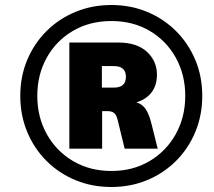

<svg xmlns="http://www.w3.org/2000/svg" viewBox="-20 -736 855 767"><path d="M425 11Q347 11 281 -16.5Q215 -44 165.5 -93.5Q116 -143 88.5 -209.5Q61 -276 61 -353Q61 -430 88.5 -496Q116 -562 165.5 -611.5Q215 -661 281.5 -688.5Q348 -716 425 -716Q502 -716 568 -688.5Q634 -661 683.5 -611.5Q733 -562 760.5 -496Q788 -430 788 -353Q788 -276 760.5 -209.5Q733 -143 683.5 -93.5Q634 -44 568 -16.5Q502 11 425 11ZM425 -53Q511 -53 577.5 -92.5Q644 -132 682 -200Q720 -268 720 -353Q720 -438 682 -506Q644 -574 577.5 -613Q511 -652 425 -652Q339 -652 272 -613Q205 -574 167 -506Q129 -438 129 -353Q129 -268 167 -200Q205 -132 272 -92.5Q339 -53 425 -53ZM257 -142V-566H454Q527 -566 567 -529Q607 -492 607 -438Q607 -395 585.5 -367Q564 -339 525 -327Q547 -321 561 -301.5Q575 -282 585 -242L610 -142H478L449 -261Q444 -279 434.5 -285.5Q425 -292 411 -292H388V-142ZM387 -386H435Q483 -386 483 -429Q483 -472 435 -472H387Z"/></svg>

Font: Nunito Sans Black
Style: Italic
Weight: 900
Italic angle: -9°
Designer: Vernon Adams
Foundry: Vernon Adams
Version: Version 3.006; ttfautohint (v1.8.3)